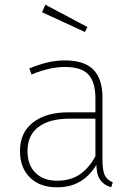

<svg xmlns="http://www.w3.org/2000/svg" viewBox="-20 -787 570 817"><path d="M256 -530Q339 -530 377.5 -490.5Q416 -451 416 -372V-110Q416 -61 426 -41Q436 -21 460 -11L453 10Q420 0 404.5 -24.5Q389 -49 390 -98L386 -112V-369Q386 -437 356.5 -469.5Q327 -502 256 -502Q223 -502 188 -494Q153 -486 114 -470L105 -496Q147 -513 183 -521.5Q219 -530 256 -530ZM393 -309V-282H276Q191 -282 144 -247Q97 -212 97 -144Q97 -85 131 -51.5Q165 -18 223 -18Q282 -18 322.5 -47Q363 -76 390 -130L395 -94Q366 -42 323.5 -16Q281 10 223 10Q149 10 107 -32Q65 -74 65 -144Q65 -223 120.5 -266Q176 -309 270 -309ZM173 -767 352 -672 341 -651 159 -735Z"/></svg>

Font: Firava
Style: Regular
Weight: 400
Designer: Carrois Corporate & Edenspiekermann AG
Foundry: Greg Finn Gibson
Version: Version 5.000